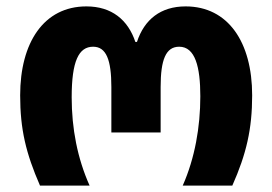

<svg xmlns="http://www.w3.org/2000/svg" viewBox="-20 -580 851 600"><path d="M105 0H260C222 -85 204 -178 204 -276C204 -389 226 -434 271 -434C312 -434 328 -393 328 -308V-166H482V-308C482 -393 498 -434 540 -434C590 -434 606 -371 606 -279C606 -183 589 -86 551 0H706C750 -99 768 -177 768 -282C768 -448 693 -560 560 -560C482 -560 431 -519 408 -449H403C380 -518 329 -560 250 -560C117 -560 43 -447 43 -282C43 -176 61 -101 105 0Z"/></svg>

Font: Noto Sans Georgian SemiCondensed ExtraBold
Style: Regular
Weight: 800
Width: 4
Designer: Monotype Design Team, Akaki Razmadze
Foundry: Google LLC
Version: Version 2.005